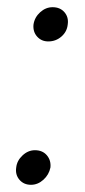

<svg xmlns="http://www.w3.org/2000/svg" viewBox="-20 -505 235 533"><path d="M25 -40Q27 -59 42.5 -73.5Q58 -88 77 -88Q98 -88 110 -74Q122 -60 120 -40Q116 -20 100.5 -6Q85 8 66 8Q46 8 34 -6Q22 -20 25 -40ZM73 -437Q76 -457 91.5 -471Q107 -485 126 -485Q147 -485 159 -471Q171 -457 168 -437Q166 -417 150.5 -403.5Q135 -390 114 -390Q95 -390 83 -403.5Q71 -417 73 -437Z"/></svg>

Font: Aleo Light
Style: Italic
Weight: 300
Italic angle: -7°
Designer: Alessio Laiso
Foundry: Alessio Laiso
Version: Version 2.001;gftools[0.9.29]